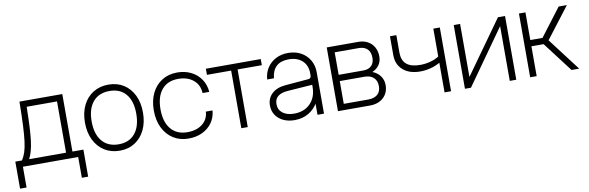

<svg xmlns="http://www.w3.org/2000/svg" viewBox="-48 -915 4552 1483"><g transform="rotate(-10 2228.0 -173.5)"><path d="M15 163H66V0H499.5V163H549V-49H463V-500H127Q125.5 -388.5 122 -313.2Q118.5 -238 112 -188.8Q105.5 -139.5 94.8 -107.2Q84 -75 67.5 -49H15ZM123.5 -49Q137 -75.5 146.2 -108Q155.5 -140.5 161.2 -185.5Q167 -230.5 170.2 -295.2Q173.5 -360 175 -451H413V-49Z M597 -252Q597 -174 625.8 -115.5Q654.5 -57 706 -24.5Q757.5 8 825.5 8Q893.5 8 944.2 -24.5Q995 -57 1023.5 -115.5Q1052 -174 1052 -252Q1052 -330 1023.5 -388Q995 -446 944.2 -478Q893.5 -510 825.5 -510Q757.5 -510 706 -478Q654.5 -446 625.8 -388Q597 -330 597 -252ZM999.5 -252Q999.5 -152.5 954 -97.2Q908.5 -42 825.5 -42Q742 -42 695.8 -97.2Q649.5 -152.5 649.5 -252Q649.5 -351 695.8 -405.5Q742 -460 825.5 -460Q908.5 -460 954 -405.5Q999.5 -351 999.5 -252Z M1137 -252Q1137 -174 1165.8 -115.5Q1194.5 -57 1245.8 -24.5Q1297 8 1364.5 8Q1425.5 8 1473 -14.5Q1520.5 -37 1549.8 -77.8Q1579 -118.5 1584 -174H1531.5Q1528 -113.5 1482.5 -77.8Q1437 -42 1364.5 -42Q1281.5 -42 1235.5 -97.2Q1189.5 -152.5 1189.5 -252Q1189.5 -351 1235.2 -405.5Q1281 -460 1364.5 -460Q1437.5 -460 1483 -422Q1528.5 -384 1531.5 -319.5H1584Q1579.5 -376.5 1550.5 -419.2Q1521.5 -462 1473.5 -486Q1425.5 -510 1364.5 -510Q1297 -510 1245.8 -478Q1194.5 -446 1165.8 -388Q1137 -330 1137 -252Z M2019.5 -500H1589V-452H1779V0H1829.5V-452H2019.5Z M2427.5 -325Q2427.5 -379 2402.8 -420.8Q2378 -462.5 2334.8 -486.2Q2291.5 -510 2235 -510Q2181 -510 2138.5 -488Q2096 -466 2070.2 -426.8Q2044.5 -387.5 2041 -336H2094Q2107 -460.5 2231 -460.5Q2298 -460.5 2337.2 -424.2Q2376.5 -388 2376.5 -326V0H2427.5ZM2411.5 -219.5H2376.5Q2376.5 -138 2328.5 -89Q2280.5 -40 2201 -40Q2144.5 -40 2111.5 -65.8Q2078.5 -91.5 2078.5 -136Q2078.5 -214 2183 -221.5L2378.5 -235.5L2376.5 -309Q2376.5 -296.5 2370.8 -290.2Q2365 -284 2352 -283L2173 -268Q2105 -262.5 2066 -226.5Q2027 -190.5 2027 -134Q2027 -91.5 2048.5 -59Q2070 -26.5 2108.2 -8.2Q2146.5 10 2197 10Q2260 10 2308.5 -19.2Q2357 -48.5 2384.2 -100.2Q2411.5 -152 2411.5 -219.5Z M2782.5 -48H2591V-226.5H2784.5Q2830.5 -226.5 2856.2 -202.5Q2882 -178.5 2882 -135.5Q2882 -93 2855.8 -70.5Q2829.5 -48 2782.5 -48ZM2784.5 -275.5H2591V-452H2779.5Q2823.5 -452 2847.2 -428.2Q2871 -404.5 2871 -360.5Q2871 -320.5 2848.5 -298Q2826 -275.5 2784.5 -275.5ZM2851.5 -252Q2886 -266.5 2905.5 -294.8Q2925 -323 2925 -360.5Q2925 -402.5 2907.2 -434Q2889.5 -465.5 2858 -482.8Q2826.5 -500 2785 -500H2537V0H2788Q2854 0 2894.2 -37Q2934.5 -74 2934.5 -135.5Q2934.5 -175.5 2912.5 -206Q2890.5 -236.5 2851.5 -252Z M3083 -362.5V-500H3033V-352Q3033 -278 3082.8 -234.8Q3132.5 -191.5 3217 -191.5Q3267 -191.5 3314.8 -206.8Q3362.5 -222 3397.5 -249L3373 -281.5Q3346 -263 3306 -252.2Q3266 -241.5 3224.5 -241.5Q3083 -241.5 3083 -362.5ZM3424 0V-500H3373V0Z M3583 -500H3533V0H3580L3884.5 -429.5V0H3935.5V-500H3880L3583 -84Z M4172.5 -258.5 4356 -500H4420.5L4228.5 -249.5L4229.5 -262.5L4429 0H4369ZM4044.5 -500H4095.5V-283H4199.5V-234H4095.5V0H4044.5Z"/></g></svg>

Font: Overused Grotesk Light
Style: Regular
Weight: 300
Designer: RandomMaerks
Version: Version 0.005